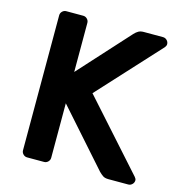

<svg xmlns="http://www.w3.org/2000/svg" viewBox="-104 -794 837 888"><g transform="rotate(15 314.0 -350.0)"><path d="M616 -27C616 -31.7 613.7 -36.7 609 -42L320 -365L589 -658C593 -663.3 595 -668.3 595 -673C595 -680.3 592.3 -686.7 587 -692C581.7 -697.3 575.3 -700 568 -700H476C466 -700 457.7 -698.2 451 -694.5C444.3 -690.8 437.7 -685.3 431 -678L213 -438V-673C213 -680.3 210.3 -686.7 205 -692C199.7 -697.3 193.3 -700 186 -700H105C97.7 -700 91.3 -697.3 86 -692C80.7 -686.7 78 -680.3 78 -673V-27C78 -19.7 80.7 -13.3 86 -8C91.3 -2.7 97.7 0 105 0H186C193.3 0 199.7 -2.7 205 -8C210.3 -13.3 213 -19.7 213 -27V-288L448 -23C454.7 -16.3 461.2 -10.8 467.5 -6.5C473.8 -2.2 482.7 0 494 0H589C596.3 0 602.7 -2.7 608 -8C613.3 -13.3 616 -19.7 616 -27Z"/></g></svg>

Font: Rubik
Style: Regular
Weight: 500
Designer: Hubert & Fischer
Foundry: Hubert & Fischer
Version: Version 1.100